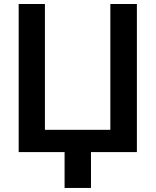

<svg xmlns="http://www.w3.org/2000/svg" viewBox="-20 -747 764 943"><path d="M71.7 0V-727.3H200.6V-109.4H522V-727.3H652.3V0H426.8V176.1H297.2V0Z"/></svg>

Font: Inter UI Semi Bold
Style: Regular
Weight: 600
Designer: Rasmus Andersson
Foundry: rsms
Version: 3.2;8d6f07862